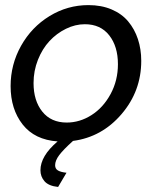

<svg xmlns="http://www.w3.org/2000/svg" viewBox="-20 -551 618 760"><path d="M269 6.8Q231 41 214.6 62.7Q198.2 84.5 198.2 103Q198.2 117.2 209.5 123.8Q220.7 130.4 243.2 132.8L210 189Q172.4 185.1 156.2 166.5Q140.1 147.9 140.1 123Q140.1 66.4 208 8.8Q117.2 2.4 69.6 -58.3Q22 -119.1 22 -210Q22 -295.9 63.5 -369.9Q105 -443.8 176 -487.3Q247.1 -530.8 330.1 -530.8Q381.3 -530.8 421.6 -513.7Q461.9 -496.6 487.3 -466.3Q512.7 -436 525.9 -396.2Q539.1 -356.4 539.1 -310.1Q539.1 -190.4 461.2 -99.4Q383.3 -8.3 269 6.8ZM112.8 -222.2Q112.8 -152.3 147.5 -109.1Q182.1 -65.9 244.1 -65.9Q295.9 -65.9 342.3 -95.5Q388.7 -125 417.7 -178.7Q446.8 -232.4 446.8 -296.9Q446.8 -367.2 412.4 -411.1Q377.9 -455.1 315.9 -455.1Q277.8 -455.1 241 -437Q204.1 -418.9 175.8 -388.4Q147.5 -357.9 130.1 -314.2Q112.8 -270.5 112.8 -222.2Z"/></svg>

Font: Rawline Medium
Style: Italic
Weight: 500
Italic angle: -12°
Designer: Matt McInerney, Pablo Impallari, Rodrigo Fuenzalida
Foundry: Matt McInerney, Pablo Impallari, Rodrigo Fuenzalida
Version: Version 4.020;PS 004.020;hotconv 1.0.88;makeotf.lib2.5.64775